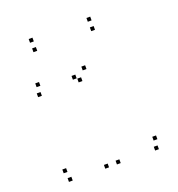

<svg xmlns="http://www.w3.org/2000/svg" viewBox="-133 -839 887 959"><g transform="rotate(-20 310.0 -360.0)"><path d="M90.5 -440.5V-460.5H70.5V-440.5ZM306 -440.5V-460.5H286V-440.5ZM283.5 -463V-483H263.5V-463ZM283.5 10V-10H263.5V10ZM345.5 10V-10H325.5V10ZM345.5 -490V-510H325.5V-490ZM100.5 -490V-510H80.5V-490ZM548.5 10V-10H528.5V10ZM558.5 -39.5V-59.5H538.5V-39.5ZM80.5 -39.5V-59.5H60.5V-39.5ZM90.5 10V-10H70.5V10ZM145.5 -709.5V-729.5H125.5V-709.5ZM145.5 -659.5V-679.5H125.5V-659.5ZM452.5 -659.5V-679.5H432.5V-659.5ZM452.5 -709.5V-729.5H432.5V-709.5Z"/></g></svg>

Font: Monaspace Argon Dots Var
Style: Regular
Weight: 400
Designer: Riley Cran and the Lettermatic Team
Version: Version 1.100 (Monaspace Argon Dots)